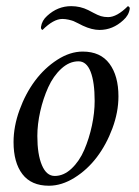

<svg xmlns="http://www.w3.org/2000/svg" viewBox="-20 -590 444 615"><path d="M208 -570.3Q237.3 -570.3 262.7 -557.6Q266.1 -556.2 279.5 -548.8Q293 -541.5 303.2 -538.3Q313.5 -535.2 326.2 -535.2Q354.5 -535.2 389.6 -570.3Q396.5 -567.9 395.5 -561.5Q392.6 -541 375 -525.4Q341.3 -494.1 298.8 -494.1Q274.4 -494.1 245.1 -507.8Q243.2 -508.8 231.7 -514.6Q220.2 -520.5 215.3 -522.5Q210.4 -524.4 200 -526.9Q189.5 -529.3 179.7 -529.3Q151.4 -529.3 116.2 -494.1Q110.4 -496.1 111.3 -503.9Q114.3 -524.4 130.9 -539.1Q164.6 -570.3 208 -570.3ZM231.4 -393.6Q202.1 -393.6 176.5 -370.1Q150.9 -346.7 134.5 -310.5Q118.2 -274.4 108.9 -233.2Q99.6 -191.9 99.6 -154.3Q99.6 -95.2 114.3 -60.8Q128.9 -26.4 155.3 -26.4Q184.1 -26.4 209.2 -50Q234.4 -73.7 250 -110.1Q265.6 -146.5 274.4 -187.7Q283.2 -229 283.2 -266.6Q283.2 -326.7 270.3 -360.1Q257.3 -393.6 231.4 -393.6ZM245.1 -424.8Q301.8 -424.8 330.6 -386Q359.4 -347.2 359.4 -281.2Q359.4 -231 340.1 -179Q320.8 -127 290.3 -86.7Q259.8 -46.4 218.8 -20.8Q177.7 4.9 136.7 4.9Q80.1 4.9 51.8 -32.2Q23.4 -69.3 23.4 -134.8Q23.4 -185.1 42.5 -237.5Q61.5 -290 92 -331.1Q122.6 -372.1 163.3 -398.4Q204.1 -424.8 245.1 -424.8Z"/></svg>

Font: Crimson
Style: Italic
Weight: 400
Italic angle: -11°
Version: Version 0.8